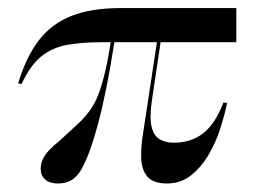

<svg xmlns="http://www.w3.org/2000/svg" viewBox="-20 -435 630 467"><path d="M32.3 -230.6 24.2 -232.3Q43.5 -296.8 74.6 -337.1Q105.6 -377.4 154 -396.4Q202.4 -415.3 272.6 -415.3H554.8V-332.3H227.4Q179 -332.3 143.1 -325.8Q107.3 -319.4 80.6 -298Q54 -276.6 32.3 -230.6ZM121 11.3Q100.8 11.3 89.9 1.6Q79 -8.1 79 -24.2Q79 -37.1 84.3 -48Q89.5 -58.9 99.6 -69.8Q109.7 -80.6 125 -92.7Q150 -115.3 168.1 -132.3Q186.3 -149.2 198.8 -166.5Q211.3 -183.9 219.8 -206.5Q228.2 -229 235.9 -261.3Q243.5 -293.5 250.8 -341.1H259.7Q248.4 -269.4 237.9 -217.7Q227.4 -166.1 217.7 -131Q208.1 -96 200 -73Q191.9 -50 183.9 -34.7Q174.2 -12.1 158.9 -0.4Q143.5 11.3 121 11.3ZM386.3 11.3Q352.4 11.3 338.3 -5.6Q324.2 -22.6 323.4 -50.8Q322.6 -79 328.2 -112.1L362.9 -340.3H371.8L349.2 -188.7Q343.5 -148.4 348.8 -126.6Q354 -104.8 368.1 -96.4Q382.3 -87.9 402.4 -87.9Q444.4 -87.9 473.8 -110.5Q503.2 -133.1 523.4 -185.5L532.3 -184.7Q527.4 -159.7 516.9 -125.8Q506.5 -91.9 488.7 -60.9Q471 -29.8 445.6 -9.3Q420.2 11.3 386.3 11.3Z"/></svg>

Font: Playfair 144pt SemiExpanded Medium
Style: Regular
Weight: 500
Width: 6
Designer: Claus Eggers Sørensen
Foundry: Claus Eggers Sørensen
Version: Version 2.203